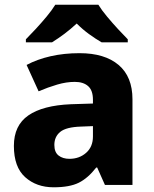

<svg xmlns="http://www.w3.org/2000/svg" viewBox="-20 -879 653 816"><path d="M318 -653Q425 -653 484 -603Q543 -553 543 -457V-93H426L393 -167H389Q354 -122 315 -102.5Q276 -83 208 -83Q135 -83 87 -126Q39 -169 39 -259Q39 -346 100.5 -388.5Q162 -431 281 -436L375 -439V-455Q375 -495 354.5 -513Q334 -531 298 -531Q262 -531 223 -519.5Q184 -508 144 -491L93 -603Q138 -627 195 -640Q252 -653 318 -653ZM324 -341Q261 -339 236 -318.5Q211 -298 211 -263Q211 -232 229 -218Q247 -204 275 -204Q317 -204 346 -229.5Q375 -255 375 -299V-343ZM398 -859Q412 -836 435 -808.5Q458 -781 481.5 -755.5Q505 -730 523 -712V-699H412Q386 -714 358.5 -734Q331 -754 306 -779Q279 -754 253.5 -735Q228 -716 201 -699H90V-712Q109 -731 132.5 -756.5Q156 -782 178.5 -809Q201 -836 215 -859Z"/></svg>

Font: Noto Sans Telugu UI ExtraBold
Style: Regular
Weight: 800
Designer: Jelle Bosma - Monotype Design Team
Foundry: Monotype Imaging Inc.
Version: Version 2.005; ttfautohint (v1.8.4.7-5d5b)